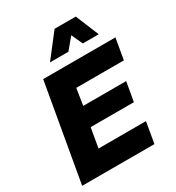

<svg xmlns="http://www.w3.org/2000/svg" viewBox="-208 -1020 1051 1146"><g transform="rotate(-30 317.0 -447.0)"><path d="M19 0 136 -668H634L609 -524H281L263 -410H559L536 -278H238L215 -144H542L517 0ZM221 -734 345 -894H491L557 -734H447L412 -811L348 -734Z"/></g></svg>

Font: Gantari ExtraBold
Style: Italic
Weight: 800
Italic angle: -10°
Designer: Anugrah Pasau
Foundry: Lafontype
Version: Version 1.000